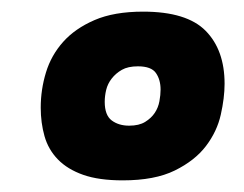

<svg xmlns="http://www.w3.org/2000/svg" viewBox="-20 -736 420 330"><path d="M191 -426Q150 -426 123 -435.5Q96 -445 79.5 -462Q63 -479 56.5 -502Q50 -525 50 -551Q50 -582 59 -611.5Q68 -641 88.5 -664Q109 -687 142.5 -701.5Q176 -716 226 -716Q301 -716 333.5 -683Q366 -650 366 -592Q366 -568 359.5 -539Q353 -510 334 -485Q315 -460 280.5 -443Q246 -426 191 -426ZM217 -622Q200 -622 189.5 -616Q179 -610 172 -601Q165 -592 162.5 -581.5Q160 -571 160 -561Q160 -538 172 -529Q184 -520 202 -520Q219 -520 229.5 -526.5Q240 -533 246 -542Q252 -551 254 -562Q256 -573 256 -582Q256 -599 248 -610.5Q240 -622 217 -622Z"/></svg>

Font: PoetsenOne
Style: Regular
Weight: 400
Designer: Rodrigo Fuenzalida, Pablo Impallari
Foundry: Pablo Impallari, Rodrigo Fuenzalida
Version: Version 1.000; ttfautohint (v0.8) -G 200 -r 50